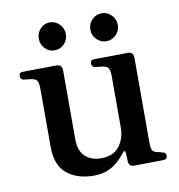

<svg xmlns="http://www.w3.org/2000/svg" viewBox="-77 -728 757 811"><g transform="rotate(-10 301.5 -323.0)"><path d="M261 12Q191 12 146.5 -24Q102 -60 102 -139V-386Q102 -409 97.5 -420Q93 -431 78 -434Q70 -436 58.5 -437Q47 -438 39 -439Q25 -442 25 -456Q25 -472 40 -472Q43 -472 63.5 -472.5Q84 -473 110 -473Q136 -473 157.5 -473.5Q179 -474 185 -474Q210 -474 210 -448V-155Q210 -103 236 -79Q262 -55 304 -55Q357 -55 382.5 -88.5Q408 -122 408 -168V-386Q408 -409 403.5 -420Q399 -431 384 -434Q376 -436 364.5 -437Q353 -438 345 -439Q331 -442 331 -456Q331 -472 346 -472Q349 -472 369.5 -472.5Q390 -473 416 -473Q442 -473 463.5 -473.5Q485 -474 491 -474Q516 -474 516 -448V-87Q516 -59 521.5 -51Q527 -43 540 -40Q547 -39 552.5 -37.5Q558 -36 563 -34Q578 -33 578 -18Q578 -2 562 -2Q559 -2 542 -1.5Q525 -1 502.5 -1Q480 -1 461.5 -0.5Q443 0 437 0Q413 0 412 -23Q412 -29 411.5 -41Q411 -53 410 -60Q410 -67 406.5 -67.5Q403 -68 398 -62Q390 -51 373 -33.5Q356 -16 328.5 -2Q301 12 261 12ZM412 -538Q388 -538 370.5 -555.5Q353 -573 353 -598Q353 -623 370.5 -640.5Q388 -658 412 -658Q436 -658 453.5 -640Q471 -622 471 -598Q471 -573 453.5 -555.5Q436 -538 412 -538ZM189 -538Q166 -538 149 -555.5Q132 -573 132 -598Q132 -623 149 -640.5Q166 -658 189 -658Q214 -658 231 -640Q248 -622 248 -598Q248 -573 231 -555.5Q214 -538 189 -538Z"/></g></svg>

Font: Zen Old Mincho Black
Style: Regular
Weight: 900
Designer: Yoshimichi Ohira
Foundry: Positype
Version: Version 1.001